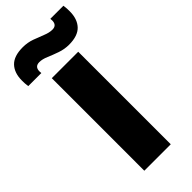

<svg xmlns="http://www.w3.org/2000/svg" viewBox="-339 -979 1027 1027"><g transform="rotate(-45 174.5 -465.0)"><path d="M75 0V-700H275V0ZM-44 -759Q-46 -771 -46.5 -782.5Q-47 -794 -47 -804Q-47 -862 -16 -894.5Q15 -927 82 -927Q118 -927 150 -915.5Q182 -904 210 -892.5Q238 -881 261 -881Q295 -881 295 -917Q295 -924 294 -930H393Q395 -918 395.5 -906.5Q396 -895 396 -885Q396 -827 365 -794Q334 -761 267 -761Q233 -761 200 -772.5Q167 -784 139 -796Q111 -808 89 -808Q54 -808 54 -772Q54 -764 55 -759Z"/></g></svg>

Font: Georama Extended
Style: Bold
Weight: 700
Width: 7
Designer: Jean-Baptiste Levee
Foundry: Production Type
Version: Version 1.000